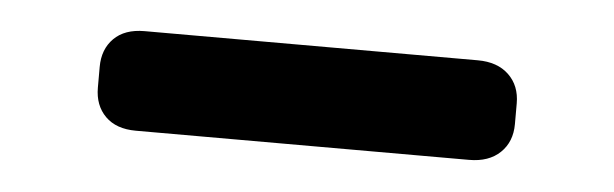

<svg xmlns="http://www.w3.org/2000/svg" viewBox="-25 -5 620 194"><g transform="rotate(5 285.0 91.5)"><path d="M116 142Q96 142 85 131Q74 120 74 102V81Q74 63 85 52Q96 41 116 41H454Q474 41 485.5 52Q497 63 497 81V102Q497 120 485.5 131Q474 142 454 142Z"/></g></svg>

Font: Solway Medium
Style: Regular
Weight: 500
Designer: Mariya V. Pigoulevskaya
Foundry: The Northern Block Ltd.
Version: Version 1.000;hotconv 1.0.109;makeotfexe 2.5.65596